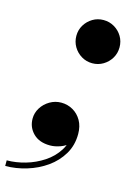

<svg xmlns="http://www.w3.org/2000/svg" viewBox="-177 -677 608 893"><g transform="rotate(15 126.5 -231.0)"><path d="M208 -410Q179.5 -410 155.8 -424.2Q132 -438.5 118 -462.2Q104 -486 104 -514.5Q104 -543 118.2 -566.5Q132.5 -590 156 -604Q179.5 -618 208 -618Q236.5 -618 260.2 -604Q284 -590 298 -566.5Q312 -543 312 -514.5Q312 -485.5 298 -462Q284 -438.5 260.2 -424.2Q236.5 -410 208 -410ZM-59 156V129Q-15.5 129 30.5 115.8Q76.5 102.5 116 76.5Q155.5 50.5 179.8 12Q204 -26.5 203.5 -76.5H229.5Q229.5 -47 211.2 -28Q193 -9 167 0.5Q141 10 117 10Q65.5 10 36.2 -19Q7 -48 7 -90Q7 -117.5 22 -141.8Q37 -166 62.5 -181Q88 -196 117.5 -196Q148 -196 173.8 -181.2Q199.5 -166.5 215 -139.5Q230.5 -112.5 230.5 -75Q230.5 -20.5 205 22.2Q179.5 65 137.5 94.8Q95.5 124.5 44 140.2Q-7.5 156 -59 156Z"/></g></svg>

Font: Bodoni Moda 9pt ExtraBold
Style: Italic
Weight: 800
Italic angle: -13°
Designer: Owen Earl
Foundry: indestructible type
Version: Version 2.004